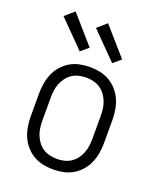

<svg xmlns="http://www.w3.org/2000/svg" viewBox="-142 -849 784 945"><g transform="rotate(20 250.0 -376.5)"><path d="M250 8Q223 8 196.5 2.5Q170 -3 147 -16.5Q124 -30 106 -50.5Q88 -71 77.5 -95.5Q67 -120 62.5 -146.5Q58 -173 58 -200V-320Q58 -347 62.5 -373.5Q67 -400 77.5 -424.5Q88 -449 106 -469.5Q124 -490 147 -503.5Q170 -517 196.5 -522.5Q223 -528 250 -528Q277 -528 303.5 -522.5Q330 -517 353 -503.5Q376 -490 394 -469.5Q412 -449 422.5 -424.5Q433 -400 437.5 -373.5Q442 -347 442 -320V-200Q442 -173 437.5 -146.5Q433 -120 422.5 -95.5Q412 -71 394 -50.5Q376 -30 353 -16.5Q330 -3 303.5 2.5Q277 8 250 8ZM250 -47Q269 -47 288 -51.5Q307 -56 323 -66.5Q339 -77 350.5 -92.5Q362 -108 369 -125.5Q376 -143 378.5 -162Q381 -181 381 -200V-320Q381 -339 378.5 -358Q376 -377 369 -394.5Q362 -412 350.5 -427.5Q339 -443 323 -453.5Q307 -464 288 -468.5Q269 -473 250 -473Q231 -473 212 -468.5Q193 -464 177 -453.5Q161 -443 149.5 -427.5Q138 -412 131 -394.5Q124 -377 121.5 -358Q119 -339 119 -320V-200Q119 -181 121.5 -162Q124 -143 131 -125.5Q138 -108 149.5 -92.5Q161 -77 177 -66.5Q193 -56 212 -51.5Q231 -47 250 -47ZM345 -583 211 -719 259 -761 385 -617ZM175 -583 41 -719 89 -761 215 -617Z"/></g></svg>

Font: Iosevka SS04 Light
Style: Regular
Weight: 300
Monospace: yes
Designer: Belleve Invis
Foundry: Belleve Invis
Version: Version 19.0.0; ttfautohint (v1.8.4)